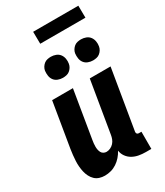

<svg xmlns="http://www.w3.org/2000/svg" viewBox="-225 -1005 949 1104"><g transform="rotate(-30 250.0 -453.5)"><path d="M133 8Q114 8 97 2.5Q80 -3 67.5 -15Q55 -27 47 -43Q39 -59 35 -76.5Q31 -94 29.5 -112.5Q28 -131 29 -149.5Q30 -168 32 -187Q34 -206 37 -225L86 -520H224L172 -206Q170 -195 169 -184.5Q168 -174 168 -163.5Q168 -153 170 -143Q172 -133 176.5 -124.5Q181 -116 190 -111Q199 -106 209 -106Q222 -106 235 -112Q248 -118 257.5 -128.5Q267 -139 272 -152Q277 -165 279 -178L336 -520H474L408 -124Q407 -116 411 -111Q415 -106 423 -106H440V8H404Q380 8 358 4Q336 0 317 -10.5Q298 -21 285 -39Q272 -57 269 -79Q259 -60 244.5 -43.5Q230 -27 212 -15Q194 -3 173.5 2.5Q153 8 133 8ZM405 -600Q388 -600 372.5 -606Q357 -612 347.5 -624.5Q338 -637 335.5 -653.5Q333 -670 335 -687Q337 -699 343.5 -709.5Q350 -720 359.5 -727.5Q369 -735 381 -737.5Q393 -740 404 -740Q421 -740 436.5 -734Q452 -728 461.5 -715.5Q471 -703 474 -686.5Q477 -670 474 -653Q472 -641 465.5 -630.5Q459 -620 449.5 -612.5Q440 -605 428 -602.5Q416 -600 405 -600ZM205 -600Q188 -600 172.5 -606Q157 -612 147.5 -624.5Q138 -637 135.5 -653.5Q133 -670 135 -687Q137 -699 143.5 -709.5Q150 -720 159.5 -727.5Q169 -735 181 -737.5Q193 -740 204 -740Q221 -740 236.5 -734Q252 -728 261.5 -715.5Q271 -703 274 -686.5Q277 -670 274 -653Q272 -641 265.5 -630.5Q259 -620 249.5 -612.5Q240 -605 228 -602.5Q216 -600 205 -600ZM189 -835 188 -915H488L489 -835Z"/></g></svg>

Font: Iosevka Curly Heavy
Style: Italic
Weight: 900
Italic angle: -9°
Monospace: yes
Designer: Belleve Invis
Foundry: Belleve Invis
Version: Version 22.1.2; ttfautohint (v1.8.4)